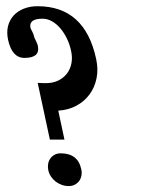

<svg xmlns="http://www.w3.org/2000/svg" viewBox="-20 -676 460 624"><path d="M6.3 -546.4Q1 -570.8 6.1 -591.1Q11.2 -611.3 24.4 -625.7Q37.6 -640.1 57.6 -647.9Q77.6 -655.8 102.1 -655.8Q255.9 -655.8 292.5 -484.4Q299.8 -450.7 293.7 -421.1Q287.6 -391.6 270.8 -368.9Q253.9 -346.2 228 -332.3Q202.1 -318.4 169.4 -316.4L189.5 -222.2H142.1L102.5 -406.7Q108.9 -406.2 116.9 -406Q125 -405.8 129.4 -405.8Q151.4 -405.8 168.5 -413.8Q185.5 -421.9 196.8 -436Q208 -450.2 211.9 -469Q215.8 -487.8 211.4 -508.8Q207 -530.8 197.8 -550Q188.5 -569.3 176.3 -583.7Q164.1 -598.1 149.2 -606.7Q134.3 -615.2 118.2 -615.2Q72.8 -615.2 79.1 -585.4Q80.1 -582 84.5 -574Q88.9 -565.9 90.8 -557.6L91.3 -554.7Q92.3 -552.7 94 -549.1Q95.7 -545.4 97.7 -541.3Q99.6 -537.1 101.1 -533.4Q102.5 -529.8 103 -527.3Q111.3 -487.8 59.6 -487.8Q19 -487.8 6.3 -546.4ZM136.7 -124Q134.8 -133.8 136.5 -143.6Q138.2 -153.3 143.6 -160.9Q148.9 -168.5 157.5 -173.1Q166 -177.7 176.8 -177.7Q233.4 -177.7 244.1 -126Q246.6 -115.2 244.6 -105.2Q242.7 -95.2 237.1 -87.6Q231.4 -80.1 222.9 -75.7Q214.4 -71.3 203.1 -71.3Q191.4 -71.3 180.7 -75.2Q169.9 -79.1 160.9 -85.9Q151.9 -92.8 145.5 -102.5Q139.2 -112.3 136.7 -124Z"/></svg>

Font: XB Khoramshahr
Style: Oblique
Weight: 400
Italic angle: 12°
Designer: Behnam
Foundry: Irmug
Version: Version 8.005 2009